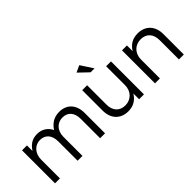

<svg xmlns="http://www.w3.org/2000/svg" viewBox="27 -1427 2128 2128"><g transform="rotate(-45 1091.5 -362.5)"><path d="M163 -430V-517H86V0H163V-295C163 -390 225 -458 307 -458C389 -458 440 -401 440 -304V0H516V-298C516 -400 581 -458 659 -458C743 -458 793 -402 793 -302V0H870V-320C870 -448 797 -528 678 -528C588 -528 533 -482 496 -425C468 -483 414 -528 330 -528C243 -528 197 -481 163 -430Z M1227 11C1316 11 1369 -34 1404 -90V0H1480V-517H1404V-221C1404 -124 1337 -59 1249 -59C1158 -59 1106 -119 1106 -215V-517H1029V-196C1029 -73 1102 11 1227 11ZM1202 -736 1122 -699 1235 -591H1297Z M1730 -427V-517H1653V0H1730V-296C1730 -393 1796 -458 1885 -458C1976 -458 2028 -398 2028 -302V0H2105V-321C2105 -444 2032 -528 1907 -528C1818 -528 1764 -483 1730 -427Z"/></g></svg>

Font: Mission
Style: Regular
Weight: 400
Version: Version 1.000;FEAKit 1.0